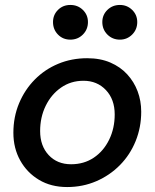

<svg xmlns="http://www.w3.org/2000/svg" viewBox="-20 -743 624 775"><path d="M251 12Q186 12 137.5 -17Q89 -46 61.5 -95.5Q34 -145 34 -207Q34 -271 57 -326Q80 -381 120.5 -422Q161 -463 215 -485.5Q269 -508 332 -508Q385 -508 425.5 -490.5Q466 -473 493.5 -443Q521 -413 535.5 -374.5Q550 -336 550 -292Q550 -229 527.5 -173.5Q505 -118 464 -76.5Q423 -35 368.5 -11.5Q314 12 251 12ZM267 -80Q319 -80 358.5 -106.5Q398 -133 420.5 -179Q443 -225 443 -281Q443 -342 407.5 -379.5Q372 -417 317 -417Q266 -417 226.5 -389.5Q187 -362 164.5 -316Q142 -270 142 -214Q142 -154 176.5 -117Q211 -80 267 -80ZM464 -583Q434 -583 413.5 -603.5Q393 -624 393 -654Q393 -683 413.5 -703Q434 -723 464 -723Q493 -723 513.5 -703Q534 -683 534 -654Q534 -624 513.5 -603.5Q493 -583 464 -583ZM264 -583Q234 -583 214 -603.5Q194 -624 194 -654Q194 -683 214 -703Q234 -723 264 -723Q294 -723 314.5 -703Q335 -683 335 -654Q335 -624 314.5 -603.5Q294 -583 264 -583Z"/></svg>

Font: Rethink Sans Medium
Style: Italic
Weight: 500
Italic angle: -10°
Designer: The Rethink Sans project authors (Hans Thiessen). DM Sans designed by Colophon Foundry.
Foundry: Rethink Communications LLC
Version: Version 1.001